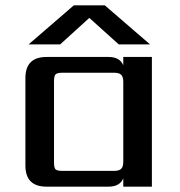

<svg xmlns="http://www.w3.org/2000/svg" viewBox="-20 -698 673 718"><path d="M314 -631 205 -532H87L256 -678H372L541 -532H424ZM213 -59H407Q425 -59 433 -66.5Q441 -74 441 -93V-392Q441 -411 433 -418.5Q425 -426 407 -426H213Q194 -426 188 -420Q182 -414 182 -395V-90Q182 -70 188 -64.5Q194 -59 213 -59ZM441 -485H548V0H441V-31Q428 0 386 0H154Q75 0 75 -79V-406Q75 -485 154 -485H386Q428 -485 441 -454Z"/></svg>

Font: Sarpanch Medium
Style: Regular
Weight: 500
Designer: Manushi Parikh (Devanagari and Latin), Jyotish Sonowal (Devanagari)
Foundry: Indian Type Foundry
Version: Version 2.004;PS 1.0;hotconv 1.0.78;makeotf.lib2.5.61930; tt